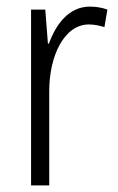

<svg xmlns="http://www.w3.org/2000/svg" viewBox="-20 -561 356 581"><path d="M252 -541C188 -541 149 -487 128 -429H125L117 -532H74V0H129V-282C128 -391 174 -487 249 -487C266 -487 283 -483 296 -479L305 -532C289 -538 270 -541 252 -541Z"/></svg>

Font: Noto Sans Kannada Condensed Light
Style: Regular
Weight: 300
Width: 3
Designer: Jelle Bosma - Monotype Design Team
Foundry: Monotype Imaging Inc.
Version: Version 2.005